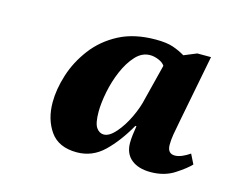

<svg xmlns="http://www.w3.org/2000/svg" viewBox="-60 -799 603 500"><g transform="rotate(15 241.5 -549.5)"><path d="M181 -381Q132 -381 109.5 -413Q87 -445 87 -491Q87 -526 99.5 -565.5Q112 -605 138.5 -640Q165 -675 206 -696.5Q247 -718 305 -718Q334 -718 351.5 -712Q369 -706 384 -697L418 -711H455L420 -531Q415 -506 412.5 -491Q410 -476 410 -463Q410 -439 430 -439Q439 -439 449.5 -443.5Q460 -448 470 -455L483 -429Q471 -416 444 -398.5Q417 -381 380 -381Q347 -381 328 -396.5Q309 -412 309 -441Q309 -451 310.5 -463Q312 -475 314 -487H311Q285 -441 254 -411Q223 -381 181 -381ZM237 -444Q252 -444 269 -463.5Q286 -483 299 -510.5Q312 -538 317 -562L341 -657Q336 -665 324 -670Q312 -675 301 -675Q279 -675 262 -656.5Q245 -638 233 -610Q221 -582 215 -551.5Q209 -521 209 -498Q209 -467 217 -455.5Q225 -444 237 -444Z"/></g></svg>

Font: Noto Serif SemiCondensed ExtraBold
Style: Italic
Weight: 800
Width: 4
Italic angle: -12°
Designer: Monotype Design Team
Foundry: Monotype Imaging Inc.
Version: Version 2.014; ttfautohint (v1.8.4.7-5d5b)